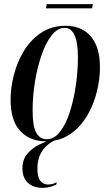

<svg xmlns="http://www.w3.org/2000/svg" viewBox="-20 -670 532 924"><path d="M200 10Q124 10 77.5 -39.5Q31 -89 31 -191Q31 -247 46.5 -308.5Q62 -370 94.5 -424Q127 -478 177.5 -512Q228 -546 298 -546Q343 -546 380 -525.5Q417 -505 439 -460.5Q461 -416 461 -344Q461 -301 451.5 -252.5Q442 -204 422 -157.5Q402 -111 371 -73Q340 -35 297.5 -12.5Q255 10 200 10ZM205 0Q241 0 269 -36Q297 -72 316 -131Q335 -190 345 -259Q355 -328 355 -393Q355 -536 291 -536Q257 -536 229 -500.5Q201 -465 180.5 -406.5Q160 -348 148.5 -278Q137 -208 137 -138Q137 -62 154.5 -31Q172 0 205 0ZM185 234Q139 234 113.5 209Q88 184 88 141Q88 98 111 70.5Q134 43 167.5 26.5Q201 10 232 0H258Q214 15 187 51Q160 87 160 143Q160 183 174.5 200.5Q189 218 211 218Q232 218 253 207L251 218Q219 234 185 234ZM201 -630 205 -650H427L423 -630Z"/></svg>

Font: Noto Serif Display ExtraCondensed SemiBold
Style: Italic
Weight: 600
Width: 2
Italic angle: -12°
Designer: Monotype Design Team
Foundry: Monotype Imaging Inc.
Version: Version 2.009